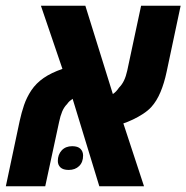

<svg xmlns="http://www.w3.org/2000/svg" viewBox="-38 -651 651 671"><path d="M-17.6 0 30.8 -228.5Q37.1 -257.3 46.1 -283.9Q55.2 -310.5 71.3 -335Q88.4 -360.4 114.5 -378.4Q140.6 -396.5 180.2 -410.2L105 -630.9H260.3L356.4 -322.3Q362.3 -326.2 367.7 -331.8Q373 -337.4 377.9 -344.7Q388.7 -355.5 395.5 -369.9Q402.3 -384.3 406.7 -404.3L455.1 -630.9H593.3L544.4 -400.4Q536.1 -360.8 522.9 -329.3Q509.8 -297.9 490.7 -276.9Q479.5 -264.6 462.4 -253.4Q445.3 -242.2 426.8 -233.4Q408.2 -224.6 393.1 -219.7L465.3 0H309.1L215.8 -305.7Q210.4 -302.2 205.6 -297.9Q200.7 -293.5 196.3 -287.1Q186 -276.9 179.4 -261.5Q172.9 -246.1 168.5 -224.6L120.1 0ZM202.1 -57.1Q182.6 -57.1 173.3 -65.9Q164.1 -74.7 164.1 -88.4Q164.1 -110.8 177.7 -125.5Q191.4 -140.1 214.4 -140.1Q233.9 -140.1 243.2 -130.9Q252.4 -121.6 252.4 -107.4Q252.4 -84 238.5 -70.6Q224.6 -57.1 202.1 -57.1Z"/></svg>

Font: Open Sans SemiCondensed
Style: Bold Italic
Weight: 700
Width: 4
Italic angle: -12°
Designer: Monotype Design Team
Foundry: Monotype Imaging Inc.
Version: Version 3.003